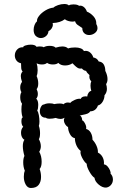

<svg xmlns="http://www.w3.org/2000/svg" viewBox="-20 -939 640 959"><path d="M532 -72Q544 -60 544 -42Q544 -27 534.5 -15.5Q525 -4 510 -2Q492 -1 473 -17Q454 -33 452 -51Q440 -58 426.5 -82Q413 -106 413 -121Q401 -130 390 -151.5Q379 -173 383 -185Q369 -196 361.5 -213.5Q354 -231 354 -249Q339 -251 329.5 -269Q320 -287 320 -304Q311 -309 305 -319Q299 -329 299 -339Q299 -345 303 -351Q293 -345 282 -345Q271 -345 258 -350Q244 -346 228 -346Q214 -346 209 -351Q194 -351 186.5 -360Q179 -369 179 -383Q179 -396 185.5 -407Q192 -418 200 -417Q202 -419 210 -421Q218 -423 227 -423Q243 -423 250 -419Q266 -422 279 -422Q293 -422 296 -418Q307 -427 318 -427Q326 -427 331 -425Q337 -433 354.5 -440.5Q372 -448 383 -445Q387 -454 397 -456.5Q407 -459 416 -457Q416 -466 422 -475Q428 -484 436 -485Q432 -499 432 -511Q432 -525 436 -533Q430 -538 427.5 -546.5Q425 -555 427 -564Q414 -575 410 -585Q398 -586 389 -597Q376 -595 368 -600Q360 -605 353 -612Q346 -619 342 -623Q326 -612 305 -612Q283 -612 271 -625Q263 -617 244 -617Q226 -617 215 -625Q207 -617 190 -617Q173 -617 163 -623Q168 -608 168 -588Q168 -571 163 -559Q171 -541 171 -522Q171 -503 163 -494Q169 -482 169 -469Q169 -455 161 -446Q171 -437 171 -415Q171 -396 166 -387Q171 -380 174 -364Q177 -348 177 -332Q177 -318 174 -310Q176 -306 178 -295.5Q180 -285 180 -274Q180 -252 174 -244Q184 -226 184 -208Q184 -194 176 -181Q188 -160 188 -131Q188 -106 178 -95Q185 -76 185 -55Q185 -31 173 -15.5Q161 0 134 0Q118 0 108.5 -17Q99 -34 99 -56Q99 -75 104 -86Q96 -105 96 -128Q96 -148 102 -160Q94 -188 94 -209Q94 -230 102 -241Q94 -245 89.5 -254.5Q85 -264 85 -275Q85 -295 96 -306Q92 -309 89.5 -316.5Q87 -324 87 -332Q87 -352 94 -353Q91 -356 89 -368Q87 -380 87 -393Q87 -411 90 -421Q81 -433 81 -453Q81 -469 87 -479Q81 -488 81 -503Q81 -518 90 -530Q84 -547 84 -559Q84 -573 93 -582Q87 -588 86 -598.5Q85 -609 85 -623Q70 -626 62 -637Q54 -648 54 -662Q54 -679 65.5 -691.5Q77 -704 96 -703Q95 -708 107.5 -712Q120 -716 134 -716Q156 -716 163 -705Q169 -707 179 -707Q193 -707 198 -703Q210 -710 228 -710Q249 -710 258 -701Q278 -707 291 -707Q310 -707 320 -697Q334 -702 355 -702Q371 -702 383 -697.5Q395 -693 399 -684Q402 -685 408 -685Q421 -685 431.5 -675.5Q442 -666 446 -652Q465 -649 473 -632Q491 -630 498.5 -616.5Q506 -603 506 -585Q517 -563 517 -544Q517 -529 510 -519Q514 -507 514 -495Q514 -477 502 -463Q502 -447 493 -431.5Q484 -416 469 -412Q465 -399 455 -391Q445 -383 431 -383Q426 -375 417 -371.5Q408 -368 396.5 -366Q385 -364 378 -362Q384 -361 388 -351.5Q392 -342 389 -339Q397 -337 405 -321.5Q413 -306 410 -295Q425 -291 433.5 -276Q442 -261 442 -241Q454 -229 462 -211Q470 -193 469 -177Q485 -169 493 -153Q501 -137 499 -118Q509 -117 517 -108Q525 -99 529.5 -88Q534 -77 532 -72ZM461 -819Q467 -809 467 -799Q467 -784 454 -774Q441 -764 425 -764Q411 -764 401 -773Q391 -782 391 -799Q375 -809 366.5 -815.5Q358 -822 355 -833Q347 -831 342 -831Q331 -831 320 -834.5Q309 -838 304 -843Q280 -825 243 -824Q244 -821 244 -816Q244 -806 238 -797Q232 -788 222 -783Q221 -768 209.5 -758.5Q198 -749 184 -749Q169 -749 157 -761Q148 -772 148 -790Q148 -802 152.5 -814Q157 -826 165 -833Q163 -844 175 -859.5Q187 -875 207 -887Q227 -899 247 -901Q254 -908 270 -913.5Q286 -919 301 -919Q317 -919 324 -912Q331 -917 346 -917Q367 -917 375 -910Q387 -913 398 -904.5Q409 -896 414 -881Q432 -874 447 -857.5Q462 -841 461 -819Z"/></svg>

Font: Pangolin
Style: Regular
Weight: 400
Designer: Kevin Burke
Foundry: Google, Inc.
Version: Version 1.101